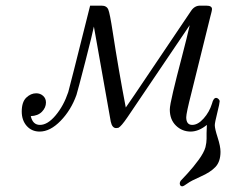

<svg xmlns="http://www.w3.org/2000/svg" viewBox="-20 -450 793 673"><path d="M56.2 -59.1Q56.2 -92.3 72 -107.7Q87.9 -123 106.9 -123Q121.1 -123 131.1 -114Q141.1 -105 141.1 -90.8Q141.1 -72.8 127 -58.3Q112.8 -43.9 87.9 -43Q94.7 -12.2 120.1 -12.2Q147 -12.2 175 -45.7Q203.1 -79.1 219.2 -127Q221.2 -131.8 295.9 -430.2H335.9Q354 -430.2 359.6 -416.5Q365.2 -402.8 375 -338.9Q396 -202.6 420.9 -73.2L451.2 -117.2L649.9 -412.1Q662.1 -430.2 681.2 -430.2H703.1Q723.1 -430.2 723.1 -418Q723.1 -415 722.2 -411.6Q721.2 -408.2 720.2 -403.1Q719.2 -397.9 717.8 -394L650.9 -124Q632.8 -53.2 632.8 -39.1Q632.8 -12.2 653.8 -12.2Q673.8 -12.2 693.8 -34.7Q713.9 -57.1 723.1 -86.9Q728 -106.9 737.8 -106.9Q741.7 -106.9 745.8 -103Q750 -99.1 750 -95.2Q750 -88.4 741.5 -54.2Q732.9 -20 732.9 -11.2Q732.9 1 742.9 32Q752.9 63 752.9 82Q752.9 116.2 735.4 135Q717.8 153.8 683.3 168.9Q648.9 184.1 637.2 192.9Q624 202.6 619.1 203.1Q612.3 203.1 610.6 196.5Q608.9 189.9 613.8 183.1L636.2 159.2Q658.2 135.3 676.5 110.1Q694.8 85 700.2 65.9Q702.1 58.1 703.1 50.5Q704.1 43 704.1 36.9Q704.1 30.8 704.1 16.4Q704.1 2 705.1 -12.2Q677.2 10.7 648.9 11.2Q618.2 11.2 596.7 -9.8Q575.2 -30.8 575.2 -65.9Q575.2 -80.1 586.7 -128.4Q598.1 -176.8 617.2 -249.3Q636.2 -321.8 645 -361.8L426.8 -39.1Q404.8 -6.8 395 -2Q391.1 -1 387.2 -1Q373 -1 368.2 -23.9L309.1 -356.9Q305.2 -335.9 279.1 -234.4Q252.9 -132.8 248 -117.2Q229 -64 192.4 -26.4Q155.8 11.2 119.1 11.2Q91.3 11.2 73.7 -8.5Q56.2 -28.3 56.2 -59.1Z"/></svg>

Font: CMU Classical Serif
Style: Italic
Weight: 500
Italic angle: -14.04°
Version: Version 0.7.0